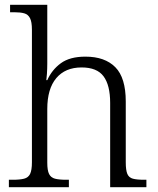

<svg xmlns="http://www.w3.org/2000/svg" viewBox="-20 -780 657 800"><path d="M17 0V-31H34Q63 -31 80.5 -35.5Q98 -40 105.5 -55.5Q113 -71 113 -104V-656Q113 -689 105 -704.5Q97 -720 81 -724.5Q65 -729 39 -729H22V-760H177V-515Q177 -494 175.5 -472Q174 -450 173 -446H177Q196 -489 233.5 -516.5Q271 -544 336 -544Q417 -544 460.5 -500Q504 -456 504 -357V-104Q504 -71 510.5 -55.5Q517 -40 533.5 -35.5Q550 -31 580 -31H590V0H439V-351Q439 -425 411.5 -462Q384 -499 320 -499Q252 -499 214.5 -454.5Q177 -410 177 -326V-102Q177 -70 184.5 -55Q192 -40 209 -35.5Q226 -31 256 -31H267V0Z"/></svg>

Font: Noto Serif Hentaigana Light
Style: Regular
Weight: 300
Designer: Kazuhiro Yamada
Foundry: nipponia
Version: Version 1.000; ttfautohint (v1.8.4.7-5d5b)